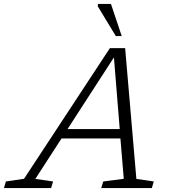

<svg xmlns="http://www.w3.org/2000/svg" viewBox="-84 -955 868 975"><path d="M608.5 -46.5 697 -33.5 687 0H430L440.5 -33.5L544.5 -47L527.5 -252H228.5L95.5 -46.5L185.5 -33.5L175.5 0H-64L-54 -33.5L38 -47L474 -710.5H551.5ZM259 -299.5H524L494.5 -663.5ZM534 -772H504L412.5 -923L414 -935H479.5Z"/></svg>

Font: Newsreader 6pt Light
Style: Italic
Weight: 300
Italic angle: -17°
Designer: Hugues Gentile
Foundry: Production Type
Version: Version 1.003; ttfautohint (v1.8.3)